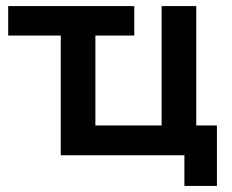

<svg xmlns="http://www.w3.org/2000/svg" viewBox="-20 -511 763 632"><path d="M694 -98V101H587V0H180V-394H7V-491H422V-394H294V-98H512V-491H626V-98Z"/></svg>

Font: Montserrat Ace
Style: Bold
Weight: 600
Designer: Julieta Ulanovsky
Foundry: Julieta Ulanovsky
Version: Version 1